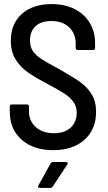

<svg xmlns="http://www.w3.org/2000/svg" viewBox="-20 -728 530 941"><path d="M28 -179V-206Q28 -216 38 -216H112Q122 -216 122 -206V-184Q122 -135 155.5 -105Q189 -75 245 -75Q297 -75 326.5 -102.5Q356 -130 356 -175Q356 -205 341 -227Q326 -249 297.5 -268Q269 -287 214 -316Q153 -348 117 -373Q81 -398 57 -436Q33 -474 33 -528Q33 -612 87.5 -660Q142 -708 233 -708Q297 -708 345 -684Q393 -660 419.5 -616.5Q446 -573 446 -516V-493Q446 -483 436 -483H361Q351 -483 351 -493V-514Q351 -563 319 -594Q287 -625 231 -625Q182 -625 154.5 -600Q127 -575 127 -529Q127 -499 141 -478Q155 -457 182.5 -439Q210 -421 265 -392Q334 -353 370 -328Q406 -303 428.5 -267Q451 -231 451 -180Q451 -94 394 -43Q337 8 241 8Q144 8 86 -43.5Q28 -95 28 -179ZM240 66H303Q309 66 311 69.5Q313 73 310 78L238 187Q233 193 226 193H175Q169 193 167 189.5Q165 186 168 181L228 73Q233 66 240 66Z"/></svg>

Font: Barlow Semi Condensed Medium
Style: Regular
Weight: 500
Width: 4
Designer: Jeremy Tribby
Foundry: Tribby Type
Version: Version 1.422; ttfautohint (v1.8)